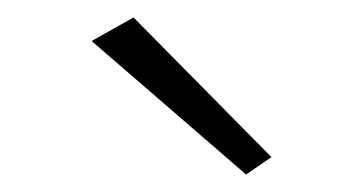

<svg xmlns="http://www.w3.org/2000/svg" viewBox="-20 -720 406 220"><path d="M85 -673 262 -520 291 -540 133 -700Z"/></svg>

Font: Jost Light
Style: Regular
Weight: 300
Version: Version 3.710